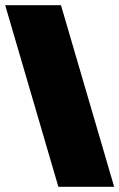

<svg xmlns="http://www.w3.org/2000/svg" viewBox="-20 -720 460 740"><path d="M420 0H205L0 -700H215Z"/></svg>

Font: Tektur Condensed Black
Style: Regular
Weight: 900
Width: 3
Designer: Adam Jagosz
Foundry: Adam Jagosz
Version: Version 1.005;gftools[0.9.30]